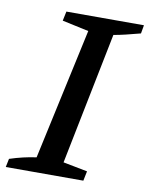

<svg xmlns="http://www.w3.org/2000/svg" viewBox="-92 -707 595 763"><g transform="rotate(10 205.5 -325.0)"><path d="M-16 0 -9 -34Q46 -52 98 -59L213 -589L106 -612L114 -650H427L421 -616Q387 -607 362 -601Q337 -595 314 -591L207 -58L305 -39L297 0Z"/></g></svg>

Font: Piazzolla SC Medium
Style: Italic
Weight: 500
Italic angle: -11.3°
Designer: Juan Pablo del Peral
Foundry: Huerta Tipografica
Version: Version 1.330